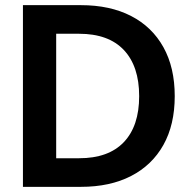

<svg xmlns="http://www.w3.org/2000/svg" viewBox="-20 -725 739 745"><path d="M69 0V-705H294Q407 -705 488.5 -663Q570 -621 614 -542Q658 -463 658 -352Q658 -241 614 -162.5Q570 -84 488.5 -42Q407 0 294 0ZM198 -43 134 -111H287Q401 -111 460.5 -173.5Q520 -236 520 -352Q520 -468 460.5 -531Q401 -594 287 -594H134L198 -662Z"/></svg>

Font: TikTok Sans 24pt SemiBold
Style: Regular
Weight: 600
Version: Version 4.000